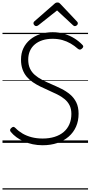

<svg xmlns="http://www.w3.org/2000/svg" viewBox="-20 -1149 728 1544"><path d="M322 19Q281 19 243 11Q205 3 172 -11.5Q139 -26 112.5 -45.5Q86 -65 67 -88Q60 -97 61 -104.5Q62 -112 71 -120Q81 -129 88 -129Q95 -129 106 -118Q129 -94 161.5 -75Q194 -56 234.5 -45.5Q275 -35 323 -35Q376 -35 419 -48.5Q462 -62 492 -87.5Q522 -113 538 -150Q554 -187 554 -233Q554 -273 539.5 -302Q525 -331 499.5 -352Q474 -373 440 -390Q406 -407 367 -424Q335 -438 303.5 -453.5Q272 -469 244 -488Q216 -507 194.5 -532.5Q173 -558 161 -592Q149 -626 149 -670Q149 -721 168 -761Q187 -801 221.5 -830Q256 -859 302.5 -874.5Q349 -890 403 -890Q454 -890 498 -876.5Q542 -863 578 -840.5Q614 -818 641 -790Q650 -782 649.5 -774.5Q649 -767 640 -759Q631 -750 623 -750Q615 -750 606 -757Q579 -781 548 -799Q517 -817 481.5 -827Q446 -837 403 -837Q358 -837 322 -825.5Q286 -814 260 -792Q234 -770 220.5 -739Q207 -708 207 -670Q207 -628 221 -598Q235 -568 260.5 -546Q286 -524 319.5 -506.5Q353 -489 391 -473Q433 -455 472.5 -435.5Q512 -416 543.5 -389.5Q575 -363 593.5 -325.5Q612 -288 612 -234Q612 -177 591.5 -130.5Q571 -84 532.5 -50.5Q494 -17 441 1Q388 19 322 19ZM271 -939Q263 -939 256 -946.5Q249 -954 249 -962Q249 -966 250.5 -969.5Q252 -973 255 -976L415 -1116Q422 -1123 428 -1126Q434 -1129 443 -1129Q451 -1129 456.5 -1125.5Q462 -1122 467 -1116L600 -975Q604 -971 605 -967.5Q606 -964 606 -961Q606 -952 598 -945.5Q590 -939 583 -939Q577 -939 573 -941.5Q569 -944 565 -948L439 -1065L290 -947Q284 -943 280 -941Q276 -939 271 -939ZM0 365H688V375H0ZM0 -20H688V0H0ZM0 -505H688V-500H0ZM0 -885H688V-875H0Z"/></svg>

Font: Playwrite GB J Guides
Style: Italic
Weight: 400
Italic angle: -7.01216°
Designer: Veronika Burian, José Scaglione
Foundry: TypeTogether
Version: Version 1.003